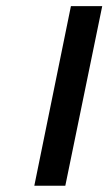

<svg xmlns="http://www.w3.org/2000/svg" viewBox="-20 -593 350 620"><path d="M90.8 6.8 209 -573.2H310.1L190.9 6.8Z"/></svg>

Font: Linux Libertine G
Style: Bold Italic
Weight: 700
Italic angle: -11.5°
Designer: Philipp H. Poll
Foundry: Philipp H. Poll
Version: Version 4.1.0